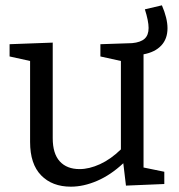

<svg xmlns="http://www.w3.org/2000/svg" viewBox="-20 -692 674 721"><path d="M519 -63 597 -47V-1L453 5L443 -79Q396 -35 345 -13Q294 9 246 9Q176 9 134.5 -33.5Q93 -76 93 -159V-463L16 -480V-526L178 -532V-173Q178 -115 204.5 -86Q231 -57 279 -57Q315 -57 355.5 -75.5Q396 -94 434 -131V-463L357 -480V-526L476 -530Q508 -533 523 -546.5Q538 -560 538 -587Q538 -613 524 -657L588 -672Q609 -623 609 -586Q609 -546 585.5 -521Q562 -496 519 -488Z"/></svg>

Font: Bitter Pro
Style: Regular
Weight: 400
Designer: Sol Matas, and Bitter project Authors
Foundry: Sol Matas
Version: Version 1.010